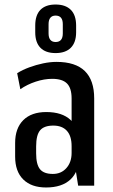

<svg xmlns="http://www.w3.org/2000/svg" viewBox="-20 -822 499 850"><path d="M297 -183V-386Q297 -432 276.5 -452.5Q256 -473 211 -473Q176 -473 138 -460.5Q100 -448 70 -427L56 -498Q80 -513 110 -524Q140 -535 171 -541.5Q202 -548 230 -548Q314 -548 355.5 -507.5Q397 -467 397 -386V0H326ZM184 8Q119 8 83 -27.5Q47 -63 47 -129V-189Q47 -254 83 -290Q119 -326 185 -326Q255 -326 292.5 -291Q330 -256 330 -191V-130Q330 -63 292 -27.5Q254 8 184 8ZM214 -52Q251 -52 274 -78Q297 -104 297 -145V-175Q297 -220 276 -243Q255 -266 216 -266Q175 -266 157.5 -245Q140 -224 140 -174V-143Q140 -94 157 -73Q174 -52 214 -52ZM226 -587Q182 -587 159 -610.5Q136 -634 136 -679V-709Q136 -755 159 -778.5Q182 -802 226 -802Q270 -802 293.5 -778.5Q317 -755 317 -709V-679Q317 -634 293.5 -610.5Q270 -587 226 -587ZM226 -636Q242 -636 250 -645.5Q258 -655 258 -674V-715Q258 -734 250 -743.5Q242 -753 226 -753Q211 -753 203 -743.5Q195 -734 195 -715V-674Q195 -655 203 -645.5Q211 -636 226 -636Z"/></svg>

Font: Pathway Extreme Condensed Medium
Style: Regular
Weight: 500
Width: 3
Version: Version 1.001;gftools[0.9.26]